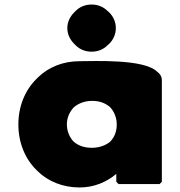

<svg xmlns="http://www.w3.org/2000/svg" viewBox="-20 -805 793 847"><path d="M306 -332C326 -349 354 -360 386 -360C417 -360 442 -352 465 -333C483 -314 495 -287 495 -256C495 -226 486 -201 466 -180C447 -164 418 -153 386 -153C352 -153 326 -162 305 -180C288 -198 275 -225 275 -256C275 -286 287 -312 306 -332ZM681 -482 673 -489C615 -546 392 -535 331 -535C258 -535 195 -509 149 -465L141 -457C90 -407 61 -335 61 -256C61 -177 90 -105 140 -56L147 -49C192 -5 257 22 331 22C395 22 451 -2 493 -38V-3L503 7H684L694 -3V-451C694 -463 690 -473 681 -482ZM314 -757 307 -750C289 -732 277 -708 277 -681C277 -654 289 -630 307 -612L314 -605C332 -587 356 -577 384 -577C412 -577 436 -587 454 -605L462 -612C480 -630 491 -654 491 -681C491 -708 480 -732 462 -750L454 -757C436 -775 412 -785 384 -785C356 -785 332 -775 314 -757Z"/></svg>

Font: Hussar Woodtype
Style: Ultra
Weight: 900
Foundry: Cannot Into Space Fonts
Version: Version 1.07